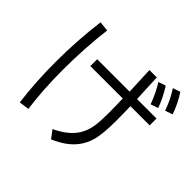

<svg xmlns="http://www.w3.org/2000/svg" viewBox="-206 -1100 1403 1403"><g transform="rotate(45 495.0 -399.0)"><path d="M637.7 -809.1H713.9L723.6 -595.2H924.8V-524.4H726.1L728 -437.5Q728.5 -408.2 728.5 -373.5Q728.5 -234.4 707.5 -164.1Q677.2 -62.5 587.4 2.4Q548.8 30.3 487.8 57.6L441.9 -3.4Q558.1 -58.1 605.5 -137.2Q633.8 -184.6 642.6 -247.1Q649.4 -293.9 649.4 -371.6Q649.4 -406.2 648.9 -433.6L647 -524.4H312V-595.2H647ZM134.8 27.8Q110.8 -161.6 110.8 -360.4Q110.8 -595.2 138.7 -803.2L214.8 -794.9Q189 -587.9 189 -361.8Q189 -156.2 212.9 17.1ZM820.8 -638.2Q790 -723.1 745.6 -793.9L802.7 -813Q854.5 -729.5 878.9 -658.2ZM928.7 -680.2Q897.9 -768.6 852.1 -836.9L909.7 -856Q958.5 -782.2 986.8 -700.2Z"/></g></svg>

Font: BIZ UDPGothic
Style: Regular
Weight: 400
Designer: TypeBank Co., Ltd.
Foundry: Morisawa Inc.
Version: Version 1.051